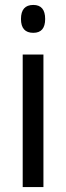

<svg xmlns="http://www.w3.org/2000/svg" viewBox="-20 -758 267 778"><path d="M65 -681Q65 -625 115 -625Q163 -625 163 -681Q163 -738 115 -738Q65 -738 65 -681ZM72 -537V0H156V-537Z"/></svg>

Font: Noto Sans Display SemiCondensed
Style: Regular
Weight: 400
Width: 4
Designer: Monotype Design team
Foundry: Monotype Imaging Inc.
Version: 1.000